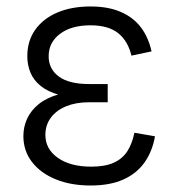

<svg xmlns="http://www.w3.org/2000/svg" viewBox="-20 -567 553 597"><path d="M261.7 9.8Q200.2 9.8 153.1 -9.5Q106 -28.8 79.3 -63.5Q52.7 -98.1 52.7 -144Q52.7 -172.9 64.5 -198.2Q76.2 -223.6 100.3 -243.2Q124.5 -262.7 162.8 -273.9Q201.2 -285.2 254.9 -285.2H314.9V-249H255.9Q216.3 -249 185.8 -236.6Q155.3 -224.1 138.2 -201.2Q121.1 -178.2 121.1 -147.5Q121.1 -103.5 159.9 -76.2Q198.7 -48.8 263.7 -48.8Q307.1 -48.8 334.2 -61.3Q361.3 -73.7 376.2 -97.2Q391.1 -120.6 397.9 -154.3L461.9 -143.1Q453.6 -95.7 429 -61.3Q404.3 -26.9 362.8 -8.5Q321.3 9.8 261.7 9.8ZM255.9 -261.7Q202.1 -261.7 165.5 -271.7Q128.9 -281.7 106.7 -299.6Q84.5 -317.4 74.7 -341.3Q64.9 -365.2 64.9 -392.1Q64.9 -439.9 89.6 -474.6Q114.3 -509.3 158.4 -528.1Q202.6 -546.9 261.7 -546.9Q315.9 -546.9 354.7 -530.3Q393.6 -513.7 417.5 -482.7Q441.4 -451.7 451.2 -407.2L388.7 -394Q377.9 -439.5 347.4 -463.9Q316.9 -488.3 261.2 -488.3Q201.7 -488.3 166.5 -461.7Q131.3 -435.1 131.3 -392.1Q131.3 -352.5 162.8 -329.1Q194.3 -305.7 256.8 -305.7H314.9V-261.7Z"/></svg>

Font: Inter 18pt Light
Style: Regular
Weight: 300
Designer: Rasmus Andersson
Foundry: rsms
Version: Version 4.001;git-66647c0bb